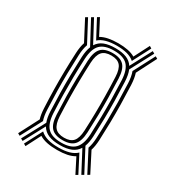

<svg xmlns="http://www.w3.org/2000/svg" viewBox="-179 -879 878 960"><g transform="rotate(30 260.5 -398.5)"><path d="M89.8 -41 77 -48.2 147 -179Q137.8 -202.8 136.2 -237.8Q133.8 -293.8 132.9 -344.2Q132 -394.8 132.9 -445.6Q133.8 -496.5 136.2 -553Q138 -590.8 148 -615.2L77 -748L89.8 -755.5L156 -631.5Q170.5 -654.5 196.1 -664.9Q221.8 -675.2 260.8 -675.2Q299 -675.2 324.4 -665.1Q349.8 -655 364 -632.8L429 -755.5L441.8 -748L372.5 -617Q383 -592 384.8 -553.2Q387.2 -494.8 388.1 -443.4Q389 -392 388.1 -342.1Q387.2 -292.2 384.8 -238Q383 -201.5 373.8 -177.8L441.8 -48.2L429 -41L365.8 -161Q351.5 -137.5 325.8 -126.8Q300 -116 260.8 -116Q220.8 -116 194.6 -127.1Q168.5 -138.2 154.5 -162.2ZM260.8 -130.2Q314.8 -130.2 339.5 -155.5Q364.2 -180.8 367.2 -239Q369.5 -292.8 370.4 -342.4Q371.2 -392 370.4 -443.1Q369.5 -494.2 367.2 -552.2Q364.2 -610.5 339.6 -635.8Q315 -661 260.8 -661Q206.5 -661 181.6 -635.8Q156.8 -610.5 153.8 -552.2Q151.2 -495.8 150.5 -445.2Q149.8 -394.8 150.5 -344.6Q151.2 -294.5 153.8 -238.8Q156.8 -180.8 181.5 -155.5Q206.2 -130.2 260.8 -130.2ZM260.8 -144.2Q215.2 -144.2 194.5 -166.5Q173.8 -188.8 171.5 -239.8Q169 -295 168.1 -344.9Q167.2 -394.8 168.1 -445Q169 -495.2 171.5 -551.2Q174 -602.5 194.6 -624.8Q215.2 -647 260.8 -647Q306 -647 326.6 -624.9Q347.2 -602.8 349.5 -551.5Q352 -493.5 352.9 -442.8Q353.8 -392 352.9 -342.8Q352 -293.5 349.5 -240Q347 -188.8 326.4 -166.5Q305.8 -144.2 260.8 -144.2ZM260.8 -158.5Q296.8 -158.5 313.4 -177.6Q330 -196.8 332 -241Q334.5 -294 335.2 -343.1Q336 -392.2 335.2 -442.8Q334.5 -493.2 332 -550.5Q330 -594.8 313.5 -613.9Q297 -633 260.8 -633Q224.5 -633 207.9 -613.8Q191.2 -594.5 189 -550.2Q186.5 -494.5 185.8 -444.6Q185 -394.8 185.8 -345.1Q186.5 -295.5 189 -240.5Q191.2 -196.5 207.9 -177.5Q224.5 -158.5 260.8 -158.5ZM64 -56 51.2 -63.5 110.2 -177Q102.5 -201.5 101 -236Q98.2 -292.5 97.4 -343.6Q96.5 -394.8 97.4 -446.1Q98.2 -497.5 101 -555.2Q102.8 -592.5 111.5 -617.8L51.2 -733L64 -740.5L129.5 -616.5Q120.2 -590.8 118.5 -554.2Q116 -497 115.1 -445.9Q114.2 -394.8 115.1 -344Q116 -293.2 118.5 -237Q120.2 -202.2 128.5 -178ZM454.8 -56 392 -176.8Q400.8 -201.2 402.5 -237Q405 -291.5 405.8 -341.8Q406.5 -392 405.8 -443.6Q405 -495.2 402.5 -554.2Q400.8 -592.2 391 -618.5L454.8 -740.5L467.5 -733L409.5 -619.5Q418.2 -593 420 -555.2Q422.5 -496 423.4 -444Q424.2 -392 423.4 -341.5Q422.5 -291 420 -236Q418.2 -201 410.2 -175.5L467.5 -63.5ZM115.2 -25.8 102.5 -33.2 155 -133.5Q172.2 -117.2 198.4 -109.6Q224.5 -102 260.8 -102Q296.5 -102 322.2 -109.4Q348 -116.8 364.8 -132.8L416.2 -33.2L403.5 -25.8L361 -109.2Q342.8 -98.2 317.9 -93.1Q293 -88 260.8 -88Q227.8 -88 202.4 -93.2Q177 -98.5 158.5 -110ZM157.2 -659.8 102.5 -763 115.2 -770.8 161 -682.8Q179.2 -693.5 204.1 -698.5Q229 -703.5 260.8 -703.5Q292 -703.5 316.2 -698.6Q340.5 -693.8 358.5 -683.2L403.5 -770.8L416.2 -763L362.8 -660.5Q345.8 -675.5 320.5 -682.4Q295.2 -689.2 260.8 -689.2Q225.5 -689.2 199.9 -682.1Q174.2 -675 157.2 -659.8Z"/></g></svg>

Font: Big Shoulders Inline Text Thin Medium
Style: Regular
Weight: 500
Version: Version 2.002